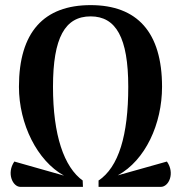

<svg xmlns="http://www.w3.org/2000/svg" viewBox="-20 -730 708 750"><path d="M632 -99 440 -45C548 -104 613 -246 613 -391C613 -604 516 -710 334 -710C151 -710 54 -604 54 -391C54 -246 125 -102 230 -44L36 -99C5 -54 29 0 60 0H304L303 -24H304C230 -77 187 -202 187 -391C187 -583 234 -666 334 -666C433 -666 481 -583 481 -391C481 -202 444 -77 364 -24H365V0H608C640 0 664 -54 632 -99Z"/></svg>

Font: Arima Koshi ExtraBold
Style: Regular
Weight: 800
Designer: Joana Correia and Natanael Gama
Foundry: NDISCOVER
Version: Version 1.019;PS 001.019;hotconv 1.0.88;makeotf.lib2.5.64775